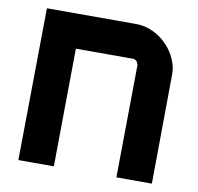

<svg xmlns="http://www.w3.org/2000/svg" viewBox="-72 -687 785 762"><g transform="rotate(10 321.0 -306.5)"><path d="M198 -475 193 0H50L57 -613H415Q473 -613 523 -574Q573 -533 588 -475Q592 -460 592 -440L588 0H445L450 -453L449 -457Q444 -475 426 -475Z"/></g></svg>

Font: Covid19
Style: Regular
Weight: 400
Designer: Peter Wiegel
Foundry: (c) CAT - Ing. Peter Wiegel.  for Rudolf Maass + Partner GmbH
Version: Version 001.000